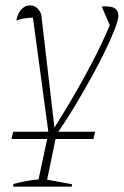

<svg xmlns="http://www.w3.org/2000/svg" viewBox="-20 -502 462 717"><path d="M185 -28Q325 -252 390 -408L360 -477Q363 -478 365.5 -478Q368 -478 378 -478Q422 -478 422 -443Q422 -428 408.5 -393Q395 -358 372 -310.5Q349 -263 319 -209Q289 -155 256.5 -101Q224 -47 191 0L156 169L249 186L248 195H29L30 185Q53 179 76.5 174.5Q100 170 124 168L161 -6L103 -436Q63 -435 41 -425Q45 -450 59 -466Q73 -482 92 -482Q121 -482 134 -448L183 -28ZM29 -10H335L329 17H23Z"/></svg>

Font: Piazzolla Thin
Style: Italic
Weight: 100
Italic angle: -11.3°
Designer: Juan Pablo del Peral
Foundry: Huerta Tipografica
Version: Version 1.330